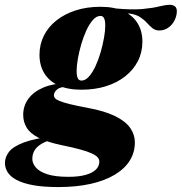

<svg xmlns="http://www.w3.org/2000/svg" viewBox="-109 -504 736 778"><path d="M536 -380.5Q520.5 -380.5 509.2 -389.5Q498 -398.5 486.5 -411.2Q475 -424 458.5 -434.8Q442 -445.5 416.5 -449Q391 -452.5 351.5 -443L356 -470Q426.5 -463.5 468.8 -467.5Q511 -471.5 536.2 -478Q561.5 -484.5 579.5 -484.5Q591.5 -484.5 599.5 -478.5Q607.5 -472.5 607.5 -459Q607.5 -444.5 602.2 -430.5Q597 -416.5 587.5 -405.2Q578 -394 565 -387.2Q552 -380.5 536 -380.5ZM221 -177.5Q237 -177.5 251.5 -193.8Q266 -210 278 -236Q290 -262 298.8 -292.2Q307.5 -322.5 312.5 -351Q317.5 -379.5 317.5 -399.5Q317.5 -421.5 312.5 -430.5Q307.5 -439.5 298 -439.5Q282 -439.5 267.5 -423.2Q253 -407 241 -380.8Q229 -354.5 220.2 -324.5Q211.5 -294.5 206.5 -266Q201.5 -237.5 201.5 -217.5Q201.5 -195 206.5 -186.2Q211.5 -177.5 221 -177.5ZM298 -476.5Q355 -476.5 392.5 -458.5Q430 -440.5 449 -409Q468 -377.5 468 -335.5Q468 -292.5 450 -257Q432 -221.5 399 -195.2Q366 -169 321 -154.8Q276 -140.5 221 -140.5Q164.5 -140.5 126.8 -158.2Q89 -176 70 -208Q51 -240 51 -281.5Q51 -324 69 -359.8Q87 -395.5 120 -421.5Q153 -447.5 198 -462Q243 -476.5 298 -476.5ZM127.5 254Q67.5 254 26 246.5Q-15.5 239 -41 225.5Q-66.5 212 -77.8 194.2Q-89 176.5 -89 156.5Q-89 133 -72.8 111.5Q-56.5 90 -12.2 73.2Q32 56.5 116 47H153L150 53Q116.5 57 92.5 64.5Q68.5 72 52.8 83Q37 94 29.5 108.2Q22 122.5 22 140Q22 157.5 35.8 174.2Q49.5 191 81.8 201.8Q114 212.5 168.5 212.5Q209.5 212.5 237.5 204.8Q265.5 197 279.5 183.2Q293.5 169.5 293.5 151Q293.5 142 287 134Q280.5 126 263.5 118Q246.5 110 216.8 101.8Q187 93.5 140 84Q80.5 71.5 46.5 53.8Q12.5 36 -1.2 12.8Q-15 -10.5 -15 -38.5Q-15 -75 5.8 -103.5Q26.5 -132 66 -149Q105.5 -166 162 -167L170 -153Q136.5 -153 123 -142Q109.5 -131 109.5 -117.5Q109.5 -111.5 114 -106Q118.5 -100.5 132.5 -94.8Q146.5 -89 173.5 -82.2Q200.5 -75.5 246 -67Q316.5 -54 358.5 -33Q400.5 -12 419 15Q437.5 42 437.5 73Q437.5 113.5 416.8 146.8Q396 180 356 204Q316 228 258.5 241Q201 254 127.5 254Z"/></svg>

Font: Newsreader 36pt ExtraBold
Style: Italic
Weight: 800
Italic angle: -17°
Designer: Hugues Gentile
Foundry: Production Type
Version: Version 1.003